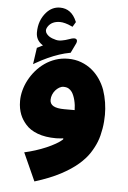

<svg xmlns="http://www.w3.org/2000/svg" viewBox="-61 -754 679 1021"><g transform="rotate(5 278.0 -243.5)"><path d="M318.4 -525.4 294.4 -475.6 291 -475.1Q263.7 -470.2 234.9 -460.7Q206.1 -451.2 175.3 -437.3Q144.5 -423.3 112.3 -404.8L100.6 -397.9L113.3 -486.3L116.7 -487.8L122.6 -490.7L128.9 -493.7Q130.4 -494.6 131.8 -495.4Q133.3 -496.1 134.8 -497.1Q137.7 -498.5 141.1 -500L144.5 -502L141.1 -503.9Q106.4 -526.9 106.4 -567.9Q106.4 -600.6 116.2 -627.4Q126 -654.3 145.5 -676.3Q175.8 -710 217.8 -710Q278.8 -710 306.6 -644L308.1 -640.6L292.5 -614.3L286.6 -616.7Q268.1 -625.5 252.2 -629.6Q236.3 -633.8 223.6 -633.8Q179.7 -633.3 160.2 -603Q159.2 -601.1 158 -599.1Q156.7 -597.2 156 -595.2Q155.3 -593.3 154.8 -591.8Q152.8 -586.4 153.3 -581.5L155.3 -572.8Q161.1 -560.5 174.8 -551.3Q188.5 -542.5 210.9 -537.1Q214.8 -536.1 219.7 -535.6Q224.6 -535.2 230 -535.4Q235.4 -535.6 241.2 -536.6Q250.5 -538.1 261 -541Q271.5 -543.9 282.7 -547.9Q305.7 -556.6 315.4 -552.2Q318.4 -550.8 320.1 -548.3Q321.8 -545.9 322.3 -543.5Q322.8 -540.5 322.3 -537.1Q321.8 -533.7 320.8 -531.2Q320.3 -529.8 319.8 -528.3Q319.3 -526.9 318.4 -525.4ZM295.4 -19Q292.5 -18.6 287.1 -18.1Q281.7 -17.6 275.6 -17.1Q269.5 -16.6 264.2 -16.4Q258.8 -16.1 256.3 -16.1Q199.2 -16.1 158 -31.5Q116.7 -46.9 93.3 -74.2Q83.5 -85.4 75.4 -97.9Q67.4 -110.4 61.5 -125.2Q55.7 -140.1 52.2 -158Q48.8 -175.8 48.8 -198.2Q48.8 -225.1 56.4 -253.9Q64 -282.7 78.4 -309.8Q92.8 -336.9 113.5 -361.1Q134.3 -385.3 160.4 -403.6Q186.5 -421.9 217.8 -432.4Q249 -442.9 284.2 -442.9Q322.3 -442.9 354.2 -430.9Q386.2 -418.9 411.4 -398.4Q436.5 -377.9 454.6 -351.1Q472.7 -324.2 483.4 -294.9Q488.8 -279.3 492.9 -262.5Q497.1 -245.6 499.8 -228.5Q502.4 -211.4 503.7 -194.6Q504.9 -177.7 504.9 -162.6Q504.9 -145.5 503.4 -127Q502 -108.4 498.8 -89.4Q495.6 -70.3 491 -52Q486.3 -33.7 480 -17.6Q468.3 12.2 447.8 43.9Q427.2 75.7 391.1 106.9Q355 138.2 299.6 167.7Q244.1 197.3 162.1 222.7L94.7 73.2Q123.5 66.9 153.3 57.4Q183.1 47.9 210 36.4Q236.8 24.9 259 12.2Q281.2 -0.5 294.9 -13.2ZM210 -217.3Q210 -195.3 228.8 -184.6Q247.6 -173.8 287.6 -173.8H342.3Q342.3 -186 340.6 -199.7Q338.9 -213.4 335.7 -226.1Q332.5 -238.8 328.1 -249.8Q323.7 -260.7 318.4 -268.6Q310.5 -279.8 299.8 -285.9Q289.1 -292 272.9 -292Q261.2 -292 250 -285.4Q238.8 -278.8 229.7 -268.3Q220.7 -257.8 215.3 -244.4Q210 -231 210 -217.3Z"/></g></svg>

Font: DimaFred
Style: Bold
Weight: 800
Designer: R.Balvardi
Foundry: R.Balvardi (r.balvardi@gmail.com)
Version: Version 1.00;August 2, 2018;FontCreator 11.5.0.2427 64-bit